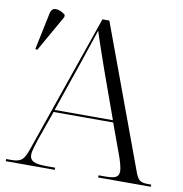

<svg xmlns="http://www.w3.org/2000/svg" viewBox="-81 -799 837 876"><g transform="rotate(10 337.5 -361.5)"><path d="M3 0V-10H28Q61 -10 75.5 -22.5Q90 -35 103 -74L325 -714H357L598 -61Q609 -29 620.5 -19.5Q632 -10 659 -10H675V0H431V-10H461Q499 -10 512 -18Q525 -26 525 -45Q525 -57 519 -79Q513 -101 508 -114L455 -259H179L129 -118Q125 -105 118.5 -83.5Q112 -62 112 -49Q112 -28 129 -19Q146 -10 192 -10H230V0ZM182 -269H452L375 -483Q359 -529 342.5 -576.5Q326 -624 315 -660Q304 -626 289 -582Q274 -538 260 -496ZM56 -525 47 -528 82 -695Q87 -724 109 -723Q131 -722 152 -704V-694Z"/></g></svg>

Font: Noto Serif Display Light
Style: Regular
Weight: 300
Designer: Monotype Design Team
Foundry: Monotype Imaging Inc.
Version: Version 2.009